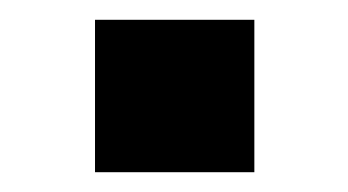

<svg xmlns="http://www.w3.org/2000/svg" viewBox="-20 -174 352 194"><path d="M76 0V-154H237V0Z"/></svg>

Font: Nunito Sans 10pt Expanded
Style: Bold
Weight: 700
Width: 7
Designer: Vernon Adams
Foundry: Vernon Adams
Version: Version 3.101;gftools[0.9.27]